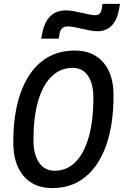

<svg xmlns="http://www.w3.org/2000/svg" viewBox="-20 -965 642 995"><path d="M250.5 9.8Q155.3 9.8 102.1 -53Q48.8 -115.7 48.8 -227.5Q48.8 -377 86.7 -483.4Q124.5 -589.8 195.8 -646.5Q267.1 -703.1 367.2 -703.1Q461.9 -703.1 515.1 -641.8Q568.4 -580.6 568.4 -471.2Q568.4 -320.3 530.5 -212.6Q492.7 -105 421.6 -47.6Q350.6 9.8 250.5 9.8ZM263.2 -80.1Q326.2 -80.1 371.1 -125.2Q416 -170.4 439.9 -255.1Q463.9 -339.8 463.9 -459Q463.9 -531.7 435.8 -572.5Q407.7 -613.3 356.9 -613.3Q293 -613.3 247.3 -568.8Q201.7 -524.4 177.5 -440.9Q153.3 -357.4 153.3 -239.7Q153.3 -164.6 182.4 -122.3Q211.4 -80.1 263.2 -80.1ZM193.8 -764.6 198.2 -789.1Q209.5 -850.1 240.2 -880.6Q271 -911.1 322.3 -911.1Q339.4 -911.1 360.4 -907.5Q381.3 -903.8 403.1 -898.7Q424.8 -893.6 443.6 -889.9Q462.4 -886.2 474.6 -886.2Q500.5 -886.2 506.3 -915.5L511.7 -944.8H602.1L597.7 -920.4Q587.4 -861.8 559.1 -832.5Q530.8 -803.2 484.9 -803.2Q468.3 -803.2 447.8 -806.9Q427.2 -810.5 405.5 -815.7Q383.8 -820.8 364.7 -824.5Q345.7 -828.1 332 -828.1Q295.9 -828.1 289.6 -793.9L284.2 -764.6Z"/></svg>

Font: Cascadia Code
Style: Italic
Weight: 400
Italic angle: -10°
Designer: Aaron Bell
Foundry: Saja Typeworks
Version: Version 2407.024